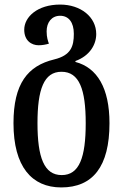

<svg xmlns="http://www.w3.org/2000/svg" viewBox="-20 -568 539 840"><path d="M248 252C386 252 459 161 459 -29C459 -183 405 -272 310 -297V-301C373 -324 401 -373 401 -419C401 -494 333 -548 243 -548C144 -548 86 -494 86 -438C86 -390 118 -370 149 -370C165 -370 181 -373 194 -377C190 -388 184 -404 184 -431C184 -470 206 -499 243 -499C280 -499 303 -471 303 -420C303 -366 291 -326 217 -308C101 -280 39 -202 39 -29C39 161 119 252 248 252ZM250 198C173 198 144 121 144 -29C144 -177 172 -254 249 -254C327 -254 355 -177 355 -29C355 121 327 198 250 198Z"/></svg>

Font: Noto Serif Georgian Condensed Medium
Style: Regular
Weight: 500
Width: 3
Designer: Monotype Design Team, Akaki Razmadze
Foundry: Google LLC
Version: Version 2.003